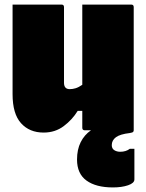

<svg xmlns="http://www.w3.org/2000/svg" viewBox="-20 -570 640 840"><path d="M249 -550Q260 -550 260 -539V-208Q260 -180 285 -180Q298 -180 311 -184Q324 -188 340 -199V-550H554Q565 -550 565 -539V0Q565 4 562.5 7Q560 10 548 12Q505 17 487 30.5Q469 44 469 65Q469 80 480 87Q491 94 506 94Q531 94 548 81H568V215Q568 231 540.5 240.5Q513 250 474 250Q400 250 358.5 220Q317 190 317 128Q317 84 333 52Q349 20 378 0H351Q340 0 340 -11V-85H320Q296 -46 258.5 -18Q221 10 171 10Q109 10 72 -31Q35 -72 35 -158V-550Z"/></svg>

Font: Recursive Sn Lnr St XBk
Style: Regular
Weight: 1000
Version: Version 1.079;hotconv 1.0.112;makeotfexe 2.5.65598; ttfautoh